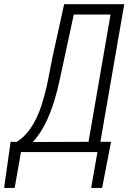

<svg xmlns="http://www.w3.org/2000/svg" viewBox="-49 -731 656 923"><path d="M433.6 -49.3H484.9L441.9 172.4H389.2L419.4 0H51.8L21.5 172.4H-29.3L2 -49.3L31.2 -48.8Q61.5 -67.9 84.5 -96.4Q107.4 -125 124.3 -159.7Q141.1 -194.3 153.1 -232.9Q165 -271.5 174.1 -310.3Q183.1 -349.1 189.7 -386.2Q196.3 -423.3 203.1 -455.1L259.3 -710.9H548.3ZM261.2 -455.1Q250 -404.3 238.5 -349.4Q227.1 -294.4 210.2 -240.7Q193.4 -187 169.2 -137.7Q145 -88.4 108.9 -48.3L376.5 -49.3L482.4 -661.1H305.7Z"/></svg>

Font: Roboto Mono Light
Style: Italic
Weight: 300
Designer: Google
Version: Version 2.000985; 2015; ttfautohint (v1.3)